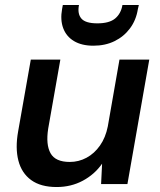

<svg xmlns="http://www.w3.org/2000/svg" viewBox="-20 -741 644 773"><path d="M208 12Q144 12 105.5 -16Q67 -44 54 -94.5Q41 -145 53 -212L104 -501H223L174 -223Q164 -159 183.5 -124Q203 -89 261 -89Q297 -89 328.5 -106Q360 -123 382.5 -155Q405 -187 414 -232L461 -501H581L493 0H387L391 -82Q361 -39 313.5 -13.5Q266 12 208 12ZM356 -557Q309 -557 278 -575.5Q247 -594 234.5 -627.5Q222 -661 230 -705L233 -721H298Q291 -686 307.5 -666.5Q324 -647 372 -647Q420 -647 443.5 -666.5Q467 -686 473 -721H539L535 -704Q528 -660 503.5 -627Q479 -594 441.5 -575.5Q404 -557 356 -557Z"/></svg>

Font: DM Sans 18pt SemiBold
Style: Italic
Weight: 600
Italic angle: -10°
Designer: Colophon Foundry, Jonny Pinhorn
Foundry: Colophon Foundry
Version: Version 4.004;gftools[0.9.30]